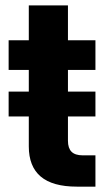

<svg xmlns="http://www.w3.org/2000/svg" viewBox="-20 -696 408 716"><path d="M233.4 -675.8V-170.9Q233.4 -143.6 246.8 -130.1Q260.3 -116.7 288.6 -116.7H335.9V0H266.6Q176.3 0 131.8 -37.6Q87.4 -75.2 87.4 -149.9V-675.8ZM335.9 -435.1H12.2V-545.9H335.9ZM335.9 -261.7H12.2V-354.5H335.9Z"/></svg>

Font: Inter RS Variable
Style: Regular
Weight: 400
Designer: Rasmus Andersson (customised by Maria Ramos and Noel Pretorius)
Foundry: rsms
Version: Version 3.001;Glyphs 3.2.3 (3260)